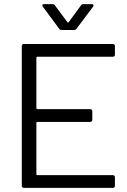

<svg xmlns="http://www.w3.org/2000/svg" viewBox="-20 -914 619 934"><path d="M352 -774 433 -882C438 -888 435 -894 427 -894H387C382 -894 377 -893 374 -888L314 -806C313 -804 309 -804 308 -806L247 -888C244 -893 239 -894 234 -894H194C186 -894 183 -888 188 -882L268 -774C271 -769 276 -768 281 -768H339C344 -768 349 -769 352 -774ZM539 -648V-690C539 -696 535 -700 529 -700H96C90 -700 86 -696 86 -690V-10C86 -4 90 0 96 0H529C535 0 539 -4 539 -10V-52C539 -58 535 -62 529 -62H161C159 -62 157 -64 157 -66V-317C157 -319 159 -321 161 -321H419C425 -321 429 -325 429 -331V-373C429 -379 425 -383 419 -383H161C159 -383 157 -385 157 -387V-634C157 -636 159 -638 161 -638H529C535 -638 539 -642 539 -648Z"/></svg>

Font: Elastic
Style: elastic
Weight: 400
Designer: Jeremy Tribby
Foundry: Tribby Type
Version: Version 1.422;hotconv 1.0.109;makeotfexe 2.5.65596